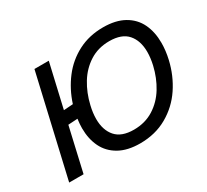

<svg xmlns="http://www.w3.org/2000/svg" viewBox="-141 -917 1231 1144"><g transform="rotate(-30 474.5 -345.0)"><path d="M268.6 -241.7Q268.6 -269 273.4 -304.7L208.5 -300.8L139.6 0H40.5L199.7 -689.5H298.3L229 -389.2L293 -393.6Q321.3 -481.4 374.3 -550.8Q427.2 -620.1 504.2 -660.2Q581.1 -700.2 676.8 -700.2Q763.7 -700.2 821 -667.7Q878.4 -635.3 905.8 -578.1Q933.1 -521 933.1 -446.3Q933.1 -393.1 919.9 -335.9Q897.9 -240.2 845.5 -161.9Q793 -83.5 711.2 -36.9Q629.4 9.8 524.9 9.8Q438.5 9.8 381.1 -22.7Q323.7 -55.2 296.1 -111.8Q268.6 -168.5 268.6 -241.7ZM822.3 -354Q833 -401.4 833 -441.9Q833 -519 793.2 -564.7Q753.4 -610.4 668 -610.4Q591.3 -610.4 532.5 -573Q473.6 -535.6 435.8 -473.6Q397.9 -411.6 380.4 -335.9Q369.1 -288.6 369.1 -247.1Q369.1 -170.4 408.9 -125Q448.7 -79.6 533.2 -79.6Q610.4 -79.6 669.7 -116.9Q729 -154.3 766.8 -216.3Q804.7 -278.3 822.3 -354Z"/></g></svg>

Font: Acari Sans Medium
Style: Italic
Weight: 500
Italic angle: -13°
Designer: Alfredo Marco Pradil and Stefan Peev
Foundry: Hanken Design Co.
Version: Version 1.045